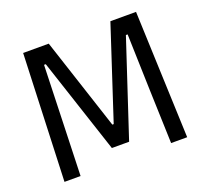

<svg xmlns="http://www.w3.org/2000/svg" viewBox="-112 -773 971 907"><g transform="rotate(-20 373.0 -319.5)"><path d="M64.8 0 89.5 -639H218.2L369.7 -176.9H376.6L528.1 -639H657L681.6 0H600.8L591.8 -269.6L583.3 -552.6H574.6L416.5 -73.7H329.8L171.8 -552.6H163.1L154.2 -269.1L145.6 0Z"/></g></svg>

Font: Anek Latin Medium
Style: Regular
Weight: 500
Designer: Yesha Goshar
Foundry: Ek Type
Version: Version 1.003